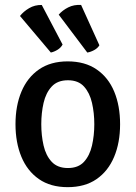

<svg xmlns="http://www.w3.org/2000/svg" viewBox="-20 -760 560 793"><path d="M476 -247Q476 -170.5 451.2 -111.8Q426.5 -53 378.5 -20Q330.5 13 259.5 13Q188.5 13 140.5 -20.5Q92.5 -54 68.2 -112.8Q44 -171.5 44 -247Q44 -323 68.5 -381.5Q93 -440 141 -473.2Q189 -506.5 259.5 -506.5Q331 -506.5 379.2 -473.2Q427.5 -440 451.8 -381.5Q476 -323 476 -247ZM150.5 -247Q150.5 -200.5 160 -159Q169.5 -117.5 193.5 -91.8Q217.5 -66 260.5 -66Q303.5 -66 327 -91.8Q350.5 -117.5 360 -159Q369.5 -200.5 369.5 -247Q369.5 -293.5 360 -335Q350.5 -376.5 327 -402.5Q303.5 -428.5 260.5 -428.5Q217.5 -428.5 193.5 -402.5Q169.5 -376.5 160 -335Q150.5 -293.5 150.5 -247ZM152.5 -739.5 238.5 -576Q231.5 -563 217.8 -554.5Q204 -546 190 -543L62.5 -694Q77 -712.5 100.2 -726.2Q123.5 -740 152.5 -739.5ZM315 -739.5 390.5 -573Q383.5 -561 368.8 -553Q354 -545 340.5 -543L222.5 -699.5Q238 -717.5 261.8 -729.5Q285.5 -741.5 315 -739.5Z"/></svg>

Font: Signika Light
Style: Regular
Weight: 400
Version: Version 2.003;gftools[0.9.32]